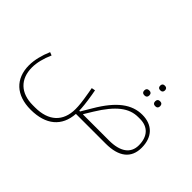

<svg xmlns="http://www.w3.org/2000/svg" viewBox="-174 -1014 1585 1585"><g transform="rotate(45 618.5 -222.0)"><path d="M1021 -508H1027C1042 -508 1053 -517 1053 -536C1053 -556 1042 -565 1027 -565H1021C1006 -565 995 -556 995 -536C995 -517 1006 -508 1021 -508ZM895 -508H900C916 -508 927 -517 927 -536C927 -556 916 -565 900 -565H895C879 -565 868 -556 868 -536C868 -517 879 -508 895 -508ZM958 -630H964C978 -630 989 -639 989 -657C989 -675 978 -684 964 -684H958C943 -684 933 -675 933 -657C933 -639 943 -630 958 -630ZM317 240C494 240 596 154 606 0H954C1106 0 1188 -64 1188 -186C1188 -310 1118 -383 999 -383C879 -383 775 -308 670 -129L616 -38H607C606 -76 602 -120 588 -205L580 -249L548 -243L556 -199C572 -107 576 -66 576 -26C576 119 488 201 330 201H304C162 201 78 121 78 -15C78 -69 94 -134 123 -199L95 -210C66 -143 48 -72 48 -10C48 147 148 240 317 240ZM954 -38H652L650 -41L695 -115C795 -278 883 -345 988 -345H1010C1103 -345 1157 -286 1157 -184C1157 -89 1085 -38 954 -38Z"/></g></svg>

Font: IBM Plex Arabic ExtraLight
Style: Regular
Weight: 200
Designer: Mike Abbink, Paul van der Laan, Pieter van Rosmalen, Wael Morcos, Khajak Apelian
Foundry: Bold Monday
Version: Version 1.0